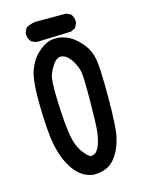

<svg xmlns="http://www.w3.org/2000/svg" viewBox="-124 -907 748 984"><g transform="rotate(-15 250.0 -415.0)"><path d="M249 2Q207 -2.4 173.3 -31.7Q156.7 -46.4 142.6 -67.1Q128.4 -87.9 116.2 -114.7Q92.3 -168.5 83 -243.2Q81.5 -257.8 80.1 -274.2Q78.6 -290.5 77.4 -308.8Q76.2 -327.1 75.2 -346.9Q74.2 -366.7 73.7 -387.9Q73.2 -409.2 73.2 -432.6Q72.3 -549.8 91.3 -599.6Q110.8 -650.4 144 -680.2Q176.8 -710 204.1 -718.3Q231.9 -726.6 263.7 -721.7Q295.4 -716.3 324.2 -697.8Q338.4 -688.5 352.1 -675.3Q365.7 -662.1 379.4 -645Q406.7 -610.4 415 -561Q422.9 -513.7 422.9 -362.3Q422.9 -324.2 422.1 -292.7Q421.4 -261.2 419.9 -235.4Q418.5 -209.5 416.3 -189.2Q414.1 -168.9 411.1 -154.8Q404.8 -126.5 395.8 -103.3Q386.7 -80.1 374 -62Q366.2 -49.8 357.4 -40.3Q348.6 -30.8 339.1 -23.4Q329.6 -16.1 319.3 -11.7Q304.7 -4.9 287.4 -1.5Q270 2 250 2H249.5ZM285.6 -103Q299.3 -116.2 308.1 -140.1Q317.4 -165.5 322.3 -202.6Q324.7 -220.7 326.2 -261.5Q327.6 -302.2 328.1 -364.3Q329.1 -488.8 324.2 -519Q319.8 -548.3 301.3 -579.6Q283.2 -609.9 263.7 -620.1Q245.1 -629.9 230 -624.5Q224.6 -622.6 219.5 -619.1Q214.4 -615.7 209 -610.1Q203.6 -604.5 198.7 -596.7Q182.6 -572.8 173.3 -546.4Q164.1 -521 167 -421.4Q168 -387.7 169.7 -356.7Q171.4 -325.7 173.8 -297.9Q176.3 -270 179.7 -245.6Q189 -172.9 217.8 -133.3Q231.4 -114.3 242.4 -104.5Q253.4 -94.7 258.3 -94.2Q261.2 -93.8 264.6 -94.2Q268.1 -94.7 271.5 -95.7Q274.9 -96.7 278.6 -98.6Q282.2 -100.6 285.6 -103ZM145.5 -730.5Q127 -732.9 112.8 -744.6L111.8 -745.1L111.3 -746.1Q97.2 -764.6 99.6 -790V-792L100.6 -793.5L110.4 -813L111.8 -815.9L114.3 -817.4Q119.1 -819.8 124 -821.8Q128.9 -823.7 133.8 -825.4Q138.7 -827.1 143.8 -828.6Q148.9 -830.1 154.3 -830.8Q159.7 -831.5 165 -832H165.5H166H323.2H325.7L327.6 -831.1L347.2 -821.3L349.1 -820.3L350.6 -818.4Q364.7 -799.8 362.3 -774.4V-772.5L361.3 -771L351.6 -751.5L350.1 -748.5L347.2 -747.1L327.6 -737.3L325.7 -736.3H323.7L147 -730.5H146Z"/></g></svg>

Font: NaikaiFont
Style: Bold
Weight: 700
Version: Version 1.89